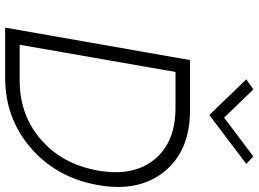

<svg xmlns="http://www.w3.org/2000/svg" viewBox="-146 -834 980 727"><g transform="rotate(90 343.5 -470.0)"><path d="M274 0H84L207 -700H397Q550 -700 629 -603Q708 -506 680 -350Q652 -194 539.5 -97Q427 0 274 0ZM149 -55H284Q415 -55 508 -135.5Q601 -216 625 -350Q649 -484 584 -564.5Q519 -645 388 -645H252ZM425 -829 572 -940 600 -913 415 -773 280 -913 318 -940Z"/></g></svg>

Font: Renner* Light
Style: Light Italic
Weight: 300
Italic angle: -10°
Version: Version 003.000 ; ttfautohint (v0.97) -l 8 -r 50 -G 200 -x 1